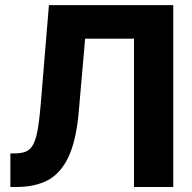

<svg xmlns="http://www.w3.org/2000/svg" viewBox="-20 -748 766 768"><path d="M21.5 -134.4H41Q77.7 -134.4 96.7 -149.8Q115.6 -165.1 125.7 -205.2Q135.7 -245.3 142.8 -329.6L175.7 -727.5H673V0H516V-593.2H320.5L294.8 -298.5Q284.6 -185.6 254 -120.5Q223.4 -55.4 172.2 -27.7Q121 0 44.1 0H21.5Z"/></svg>

Font: Intratopia Thin
Style: Regular
Weight: 100
Designer: Rasmus Andersson
Foundry: rsms
Version: Version 3.000;Glyphs 3.2.3 (3260)